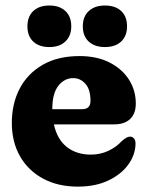

<svg xmlns="http://www.w3.org/2000/svg" viewBox="-20 -682 548 714"><path d="M485 -297Q485 -259.5 464 -239.5Q443 -219.5 404.5 -219.5H180.5Q192.5 -163.5 228.8 -135.2Q265 -107 317.5 -107Q352.5 -107 382.2 -120.8Q412 -134.5 432.5 -157Q452 -174.5 464 -174Q472 -174 478 -167.5Q484 -161 484 -146.5Q483 -105.5 456.5 -69.2Q430 -33 382.2 -10.5Q334.5 12 269.5 12Q195 12 139.8 -18Q84.5 -48 54.2 -101.2Q24 -154.5 24 -225Q24 -296.5 53.2 -352.5Q82.5 -408.5 138.8 -441Q195 -473.5 276 -473.5Q340 -473.5 387 -449.8Q434 -426 459.5 -386Q485 -346 485 -297ZM252.5 -391.5Q219.5 -391.5 197 -363Q174.5 -334.5 174.5 -276.5V-276H285.5Q316.5 -276 316.5 -306.5Q316.5 -349 297.8 -370.2Q279 -391.5 252.5 -391.5ZM163.5 -507Q125.5 -507 103.8 -527.2Q82 -547.5 82 -584Q82 -620.5 103.8 -641Q125.5 -661.5 163.5 -661.5Q201.5 -661.5 223.2 -641Q245 -620.5 245 -584Q245 -548.5 223.2 -527.8Q201.5 -507 163.5 -507ZM370 -507Q332.5 -507 310.2 -527.2Q288 -547.5 288 -584Q288 -620.5 310.2 -641Q332.5 -661.5 370 -661.5Q409 -661.5 430.8 -641Q452.5 -620.5 452.5 -584Q452.5 -548.5 430.8 -527.8Q409 -507 370 -507Z"/></svg>

Font: Fraunces 72pt SuperSoft
Style: Bold
Weight: 700
Version: Version 1.000;[0bf87f6ff]